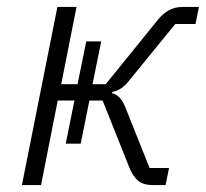

<svg xmlns="http://www.w3.org/2000/svg" viewBox="-20 -532 592 552"><path d="M43 0 145 -512H200L156 -290H203L228 -413H271L246 -290H284L433 -474Q463 -512 504 -512H552L542 -463H484L355 -305Q331 -272 303 -268L302 -264Q328 -259 343 -217L410 -49H466L456 0H418Q392 0 376.5 -13Q361 -26 350 -55L275 -243H237L212 -119H169L194 -243H146L98 0Z"/></svg>

Font: IBM Plex Sans Light
Style: Italic
Weight: 300
Italic angle: -11.31°
Designer: Mike Abbink, Paul van der Laan, Pieter van Rosmalen
Foundry: Bold Monday
Version: Version 3.0